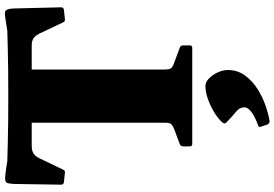

<svg xmlns="http://www.w3.org/2000/svg" viewBox="-189 -619 1125 787"><g transform="rotate(-90 373.5 -225.5)"><path d="M264 0V-754H482V0ZM692 -766Q710 -769 718.5 -767Q727 -765 730 -751Q733 -737 733 -704L737 -537Q737 -528 727 -526L689 -522Q679 -520 675 -530L630 -625Q620 -645 608.5 -651.5Q597 -658 581 -658H170Q148 -658 137 -650Q126 -642 119 -628L72 -530Q68 -520 58 -522L20 -526Q10 -528 10 -537L13 -732Q14 -751 17.5 -759Q21 -767 35.5 -767Q50 -767 82 -762L107 -758Q149 -757 186 -756Q223 -755 267 -754.5Q311 -754 373 -754Q436 -754 480 -754.5Q524 -755 561.5 -756Q599 -757 640 -758ZM177 0Q167 0 167 -10V-38Q167 -47 176 -51L235 -73Q255 -81 259.5 -88Q264 -95 264 -111V-201H482V-115Q482 -93 487.5 -86.5Q493 -80 507 -75L572 -51Q581 -47 581 -38V-10Q581 0 571 0ZM271 317Q263 318 257 309L248 282Q243 274 253 270Q285 259 306 244Q327 229 327 214Q327 194 309.5 180Q292 166 265 140Q258 133 264 125Q277 109 302 93Q327 77 357.5 65.5Q388 54 415 54Q431 54 446 69Q461 84 470.5 105Q480 126 480 146Q480 186 457.5 216.5Q435 247 401.5 268Q368 289 332.5 301Q297 313 271 317Z"/></g></svg>

Font: Hahmlet Black
Style: Regular
Weight: 900
Version: Version 1.002